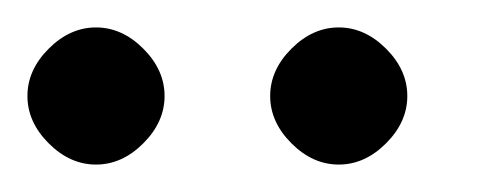

<svg xmlns="http://www.w3.org/2000/svg" viewBox="-336 -614 356 140"><path d="M-300.5 -578.5Q-285 -594 -266 -594Q-247 -594 -231.5 -578.5Q-216 -563 -216 -544Q-216 -525 -231.5 -509.5Q-247 -494 -266 -494Q-285 -494 -300.5 -509.5Q-316 -525 -316 -544Q-316 -563 -300.5 -578.5ZM-123.5 -578.5Q-108 -594 -89 -594Q-70 -594 -54.5 -578.5Q-39 -563 -39 -544Q-39 -525 -54.5 -509.5Q-70 -494 -89 -494Q-108 -494 -123.5 -509.5Q-139 -525 -139 -544Q-139 -563 -123.5 -578.5Z"/></svg>

Font: EB Garamond 12 All SC
Style: AllSC
Weight: 400
Version: Version 0.016 ; ttfautohint (v0.97) -l 8 -r 50 -G 200 -x 0 -